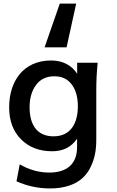

<svg xmlns="http://www.w3.org/2000/svg" viewBox="-20 -852 652 1074"><path d="M314.5 -832 229.5 -587.4H352.5L406.2 -832ZM279.3 -89.4C191.4 -89.4 145.5 -148.9 145.5 -252.4C145.5 -302.7 157.7 -344.2 181.6 -376.5C205.6 -409.2 239.7 -425.3 283.7 -425.3C326.2 -425.3 358.4 -410.2 381.3 -379.4C404.3 -348.6 415.5 -308.1 415.5 -257.8C415.5 -168 379.4 -89.4 279.3 -89.4ZM261.7 202.1C341.3 202.1 403.3 179.2 440.9 144.5C460 127.4 475.1 106.9 486.8 82.5C510.7 33.7 518.6 -14.6 518.6 -71.8V-345.7C518.6 -398.4 521 -450.2 526.4 -501H411.6V-439.5C383.8 -482.9 335 -513.7 266.6 -513.7C109.4 -513.7 31.2 -396.5 31.2 -251.5C31.2 -176.3 53.7 -116.7 98.1 -72.3C142.6 -27.8 200.7 -5.9 272 -5.9C333 -5.9 379.4 -29.3 411.1 -76.2V-28.8C411.1 65.4 354 113.3 255.9 113.3C198.7 113.3 143.6 98.1 90.3 67.4L72.3 162.1C131.8 189 194.8 202.1 261.7 202.1Z"/></svg>

Font: Ride SemiBold
Style: Regular
Weight: 600
Version: Version 3.000